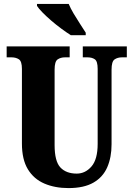

<svg xmlns="http://www.w3.org/2000/svg" viewBox="-20 -951 682 981"><path d="M330 10Q261 10 207 -13Q153 -36 122.5 -86Q92 -136 92 -218V-599Q92 -638 76.5 -648Q61 -658 39 -658H14V-714H336V-658H312Q290 -658 274.5 -647.5Q259 -637 259 -595V-210Q259 -127 288.5 -95.5Q318 -64 372 -64Q416 -64 447.5 -100.5Q479 -137 479 -216V-599Q479 -638 464.5 -648Q450 -658 427 -658H403V-714H628V-658H603Q581 -658 565.5 -647.5Q550 -637 550 -595V-214Q550 -147 528 -96.5Q506 -46 457.5 -18Q409 10 330 10ZM342 -771Q320 -785 293.5 -804.5Q267 -824 241.5 -846Q216 -868 196.5 -888Q177 -908 169 -921V-931H331Q340 -909 356 -882Q372 -855 389 -829Q406 -803 418 -784V-771Z"/></svg>

Font: Noto Serif Bengali ExtraCondensed Black
Style: Regular
Weight: 900
Width: 2
Designer: Juan Bruce, Universal Thirst, Indian Type Foundry and the Monotype Design Team.
Foundry: Monotype Imaging Inc.
Version: Version 2.003; ttfautohint (v1.8.4.7-5d5b)